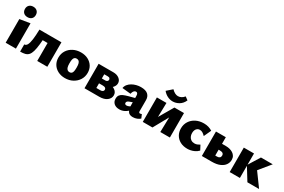

<svg xmlns="http://www.w3.org/2000/svg" viewBox="99 -1783 4289 2902"><g transform="rotate(30 2243.5 -332.5)"><path d="M58 0V-413L237 -442V0ZM150 -499Q106 -499 80.5 -523.5Q55 -548 55 -590Q55 -631 80.5 -656Q106 -681 150 -681Q193 -681 218.5 -656Q244 -631 244 -590Q244 -548 218.5 -523.5Q193 -499 150 -499Z M314 7V-118Q345 -119 362.5 -151.5Q380 -184 389.5 -252Q399 -320 401 -427H534Q525 -312 516.5 -235Q508 -158 494 -110Q480 -62 457 -36.5Q434 -11 399.5 -2Q365 7 314 7ZM609 0V-427H785V0ZM495 -313V-427H681V-313Z M1098 16Q1029 16 974.5 -12.5Q920 -41 890 -91Q860 -141 860 -205Q860 -275 894 -328.5Q928 -382 987.5 -412.5Q1047 -443 1121 -443Q1191 -443 1245 -415Q1299 -387 1329.5 -338Q1360 -289 1360 -224Q1360 -156 1326 -102Q1292 -48 1233 -16Q1174 16 1098 16ZM1115 -96Q1138 -96 1151.5 -108.5Q1165 -121 1170 -146.5Q1175 -172 1175 -211Q1175 -255 1168 -280.5Q1161 -306 1146 -317.5Q1131 -329 1109 -329Q1087 -329 1073 -317Q1059 -305 1053.5 -280Q1048 -255 1048 -216Q1048 -172 1055.5 -146Q1063 -120 1078.5 -108Q1094 -96 1115 -96Z M1434 0V-427H1692Q1755 -427 1795.5 -395.5Q1836 -364 1836 -317Q1836 -283 1814 -252.5Q1792 -222 1756 -203.5Q1720 -185 1676 -185L1695 -248Q1773 -248 1822.5 -215.5Q1872 -183 1872 -128Q1872 -74 1824 -37Q1776 0 1692 0ZM1587 -93H1657Q1684 -93 1698 -104.5Q1712 -116 1712 -134Q1712 -152 1698 -163Q1684 -174 1652 -174H1544V-259H1650Q1669 -259 1681 -270Q1693 -281 1693 -296Q1693 -308 1684 -320Q1675 -332 1647 -332H1587Z M2281 14Q2221 14 2197 -24.5Q2173 -63 2172 -132L2171 -279Q2172 -294 2169.5 -308.5Q2167 -323 2160 -334Q2153 -345 2136 -345Q2122 -345 2110 -336.5Q2098 -328 2090 -312Q2082 -296 2078 -275L1929 -290Q1936 -328 1959 -356Q1982 -384 2015.5 -403Q2049 -422 2088 -432Q2127 -442 2166 -442Q2252 -442 2291 -405.5Q2330 -369 2329 -306V-115Q2329 -103 2334 -95.5Q2339 -88 2348 -88Q2356 -88 2363.5 -90Q2371 -92 2380 -95L2407 -32Q2386 -13 2353.5 0.5Q2321 14 2281 14ZM2048 14Q1988 14 1953.5 -16.5Q1919 -47 1919 -99Q1919 -138 1937 -162Q1955 -186 1988.5 -200.5Q2022 -215 2066 -227L2231 -271L2235 -204L2119 -162Q2102 -156 2091 -145.5Q2080 -135 2080 -120Q2080 -106 2089 -98.5Q2098 -91 2115 -91Q2133 -91 2156 -101.5Q2179 -112 2204 -127L2221 -76Q2179 -30 2136.5 -8Q2094 14 2048 14Z M2757 0 2767 -427H2924V0ZM2451 0V-427H2618L2608 0ZM2557 0V-85L2757 -427H2809V-341L2620 0ZM2685 -493Q2638 -493 2593 -515.5Q2548 -538 2515 -579L2606 -659Q2635 -629 2662.5 -615.5Q2690 -602 2715 -602Q2743 -602 2770 -615.5Q2797 -629 2821 -658L2874 -619Q2846 -555 2794 -524Q2742 -493 2685 -493Z M3236 16Q3162 16 3109 -13Q3056 -42 3027.5 -91.5Q2999 -141 2999 -204Q2999 -274 3033.5 -328Q3068 -382 3128 -412.5Q3188 -443 3266 -443Q3310 -443 3346.5 -432Q3383 -421 3414 -401L3356 -275Q3338 -295 3313.5 -311.5Q3289 -328 3260 -328Q3236 -328 3218 -315.5Q3200 -303 3190 -280.5Q3180 -258 3180 -227Q3180 -193 3193 -166Q3206 -139 3230.5 -123.5Q3255 -108 3290 -108Q3315 -108 3335.5 -116.5Q3356 -125 3378 -138L3420 -58Q3389 -27 3355.5 -11.5Q3322 4 3291.5 10Q3261 16 3236 16Z M3482 0V-427H3654V-107H3686Q3714 -107 3729.5 -120Q3745 -133 3745 -158Q3745 -184 3728 -196.5Q3711 -209 3674 -209H3616V-312H3724Q3758 -312 3789 -304Q3820 -296 3846 -279.5Q3872 -263 3887.5 -236.5Q3903 -210 3903 -173Q3903 -127 3876 -87.5Q3849 -48 3794 -24Q3739 0 3654 0Z M4277 0 4140 -222 4267 -427H4473L4266 -174V-295L4481 0ZM3968 0V-427H4146V0Z"/></g></svg>

Font: Ysabeau Office Black
Style: Regular
Weight: 900
Designer: Christian Thalmann (Catharsis Fonts)
Version: Version 2.001;gftools[0.9.30]; featfreeze: tnum,lnum,ss02